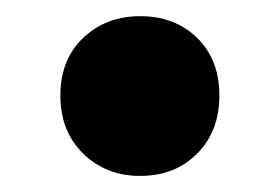

<svg xmlns="http://www.w3.org/2000/svg" viewBox="-20 -399 342 235"><path d="M151.5 -183.7Q109.8 -183.7 81.8 -211Q53.9 -238.2 53.9 -282.2Q53.9 -326.1 81.8 -352.6Q109.8 -379.2 151.5 -379.2Q194.2 -379.2 221.3 -352.6Q248.5 -326.1 248.5 -282.2Q248.5 -238.2 221.3 -211Q194.2 -183.7 151.5 -183.7Z"/></svg>

Font: Montserrat Alternates Thin
Style: Regular
Weight: 100
Designer: Julieta Ulanovsky
Foundry: Julieta Ulanovsky
Version: Version 9.000